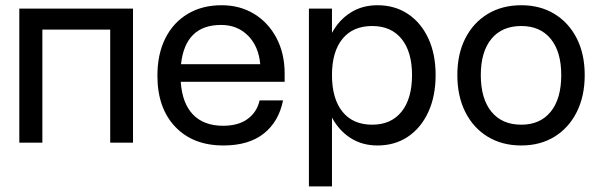

<svg xmlns="http://www.w3.org/2000/svg" viewBox="-20 -532 2240 716"><path d="M52 -500H476V0H391V-421.5H138V0H52Z M567 -249.5Q567 -330 596.5 -389Q626 -448 680 -480.2Q734 -512.5 806.5 -512.5Q875 -512.5 928 -480Q981 -447.5 1011.2 -390Q1041.5 -332.5 1041.5 -257.5V-227H654Q659.5 -146.5 699.8 -104.8Q740 -63 812 -63Q869.5 -63 904 -88.8Q938.5 -114.5 948 -157.5H1035.5Q1019.5 -78 963.5 -33.8Q907.5 10.5 813 10.5Q699.5 10.5 633.2 -59.5Q567 -129.5 567 -249.5ZM804.5 -439Q671 -439 655 -292.5H950.5Q944.5 -359.5 904.8 -399.2Q865 -439 804.5 -439Z M1132 -500H1218V-409.5Q1244.5 -458 1287.8 -485.2Q1331 -512.5 1387.5 -512.5Q1452.5 -512.5 1501.2 -480Q1550 -447.5 1577.2 -389Q1604.5 -330.5 1604.5 -252Q1604.5 -173.5 1577.2 -114.2Q1550 -55 1501.2 -22.2Q1452.5 10.5 1387.5 10.5Q1331 10.5 1287.8 -17Q1244.5 -44.5 1218 -93.5V163H1132ZM1516.5 -252Q1516.5 -339 1477.5 -387Q1438.5 -435 1368 -435Q1296 -435 1257 -387Q1218 -339 1218 -252Q1218 -164 1257 -115.5Q1296 -67 1368 -67Q1438.5 -67 1477.5 -115.5Q1516.5 -164 1516.5 -252Z M1685.5 -252Q1685.5 -330.5 1715.2 -389Q1745 -447.5 1798.8 -480Q1852.5 -512.5 1924 -512.5Q1994.5 -512.5 2047.8 -480Q2101 -447.5 2130.8 -389Q2160.5 -330.5 2160.5 -252Q2160.5 -173.5 2130.8 -114.2Q2101 -55 2047.8 -22.2Q1994.5 10.5 1924 10.5Q1852.5 10.5 1798.8 -22.2Q1745 -55 1715.2 -114.2Q1685.5 -173.5 1685.5 -252ZM2073 -252Q2073 -339 2033.8 -387Q1994.5 -435 1924 -435Q1852 -435 1812.5 -387Q1773 -339 1773 -252Q1773 -164 1812.5 -115.5Q1852 -67 1924 -67Q1994.5 -67 2033.8 -115.5Q2073 -164 2073 -252Z"/></svg>

Font: Overused Grotesk
Style: Regular
Weight: 450
Version: Version 0.004